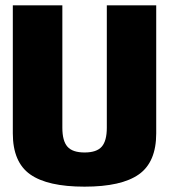

<svg xmlns="http://www.w3.org/2000/svg" viewBox="-20 -695 640 719"><path d="M296.5 4Q158 4 93 -42Q28 -88 28 -195.5V-675H213.5V-216.5Q213.5 -167.5 232.5 -145.8Q251.5 -124 296.8 -124Q342 -124 361 -145.8Q380 -167.5 380 -216.5V-675H565V-195.5Q565 -88 500 -42Q435 4 296.5 4Z"/></svg>

Font: Anybody ExtraBold
Style: Regular
Weight: 800
Designer: Tyler Finck
Foundry: Etcetera Type Company
Version: Version 1.010; ttfautohint (v1.8.3) -l 8 -r 50 -G 200 -x 14 